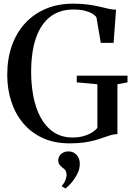

<svg xmlns="http://www.w3.org/2000/svg" viewBox="-20 -772 724 1048"><path d="M359.5 10.5Q277.5 10.5 214.2 -18.2Q151 -47 107.5 -98.2Q64 -149.5 41.8 -217.5Q19.5 -285.5 19.5 -363Q19.5 -451.5 45 -523.2Q70.5 -595 118 -646Q165.5 -697 231.5 -724.5Q297.5 -752 378.5 -752Q426 -752 461.5 -747Q497 -742 524 -735.5Q551 -729 572.5 -724.2Q594 -719.5 613.5 -719L600 -538H530L506.5 -677.5Q500 -687.5 484.2 -697.2Q468.5 -707 443 -713.5Q417.5 -720 380.5 -720Q305 -720 253.8 -680.2Q202.5 -640.5 176.2 -564.5Q150 -488.5 150 -378Q150 -310.5 162 -246.8Q174 -183 201 -132.2Q228 -81.5 271.5 -51.5Q315 -21.5 377 -21.5Q407 -21.5 432.8 -28.2Q458.5 -35 478.8 -47Q499 -59 511.5 -74V-312L399 -322.5V-359H676V-322.5L621 -312V-40Q601.5 -39.5 583.5 -34.2Q565.5 -29 545.2 -21.5Q525 -14 499.5 -6.8Q474 0.5 440 5.5Q406 10.5 359.5 10.5ZM415.5 123.5Q415.5 150 402.2 176.5Q389 203 371 224.2Q353 245.5 337.5 256.5H336.5L318 245.5V242Q330.5 228 337 211.2Q343.5 194.5 343.5 184Q343.5 172 339.2 162.2Q335 152.5 321 142.5Q311.5 135.5 304.8 126.5Q298 117.5 298 103.5Q298 88.5 305.8 77.5Q313.5 66.5 325.8 60.5Q338 54.5 351.5 54.5H354.5Q381 54.5 398.5 74Q416 93.5 415.5 123.5Z"/></svg>

Font: Merriweather 120pt Medium
Style: Regular
Weight: 500
Version: Version 2.100